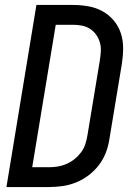

<svg xmlns="http://www.w3.org/2000/svg" viewBox="-20 -755 540 775"><path d="M178 0H6L127 -735H275Q306 -735 337 -729.5Q368 -724 394 -709.5Q420 -695 439 -672.5Q458 -650 467.5 -621.5Q477 -593 477 -561.5Q477 -530 472 -498L422 -196Q418 -168 408 -141Q398 -114 380.5 -90.5Q363 -67 339 -48.5Q315 -30 288 -19Q261 -8 233 -4Q205 0 178 0ZM110 -80H178Q196 -80 214 -83Q232 -86 249 -93.5Q266 -101 281 -113Q296 -125 307.5 -140.5Q319 -156 324.5 -173.5Q330 -191 333 -209L383 -511Q386 -530 387 -548.5Q388 -567 383 -584Q378 -601 368 -615Q358 -629 343.5 -638.5Q329 -648 311 -651.5Q293 -655 275 -655H205Z"/></svg>

Font: Iosevka Term Curly Md Obl
Style: Regular
Weight: 500
Italic angle: -9°
Designer: Belleve Invis
Foundry: Belleve Invis
Version: Version 32.3.0